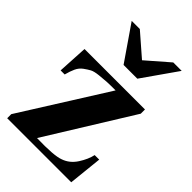

<svg xmlns="http://www.w3.org/2000/svg" viewBox="-215 -790 869 869"><g transform="rotate(45 219.5 -355.0)"><path d="M413 -710 296 -543H208L93 -710H145L252 -617L359 -710ZM433 -162 416 0H6V-26L264 -436Q225 -436 207.5 -435Q190 -434 162 -431Q134 -428 121 -421Q108 -414 91.5 -402Q75 -390 66 -370.5Q57 -351 50 -324H24L32 -469H419V-442L165 -32Q276 -29 312 -43Q350 -56 373.5 -92.5Q397 -129 404 -162Z"/></g></svg>

Font: GFS Artemisia
Style: Bold
Weight: 700
Designer: Designed by Takis Katsoulidis.
Foundry: Designed by Takis Katsoulidis.
Version: Version 1.0